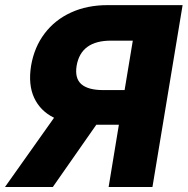

<svg xmlns="http://www.w3.org/2000/svg" viewBox="-38 -748 750 768"><path d="M571.8 0H396.5L437.5 -249H347.2L173.3 0H-18.1L178.2 -276.9Q123 -304.2 98.6 -356.9Q74.2 -409.7 86.4 -485.4Q99.1 -559.6 140.4 -614Q181.6 -668.5 246.1 -698Q310.5 -727.5 392.6 -727.5H692.4ZM460.4 -387.7 493.2 -585.4H406.7Q286.1 -585.9 268.6 -485.4Q260.3 -434.6 287.6 -411.1Q314.9 -387.7 374 -387.7Z"/></svg>

Font: Inter Display Extra Bold
Style: Italic
Weight: 800
Italic angle: -9.39999°
Designer: Rasmus Andersson
Foundry: rsms
Version: Version 4.000;git-4fc901f